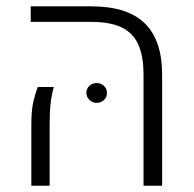

<svg xmlns="http://www.w3.org/2000/svg" viewBox="-20 -590 617 610"><path d="M77.6 0ZM436 -352.5Q436 -412.6 418.9 -449.5Q401.9 -486.3 365.5 -503.4Q329.1 -520.5 269.5 -520.5H77.6V-569.8H271Q384.3 -569.8 439.7 -516.1Q495.1 -462.4 495.1 -352.5V0H436ZM79.6 -194.3Q79.6 -235.4 84.7 -260.7Q89.8 -286.1 100.1 -313.5H150.9Q144 -289.6 140.9 -262.2Q137.7 -234.9 137.7 -194.3V0H79.6ZM254.4 -294.4Q254.4 -308.1 263.7 -317.1Q272.9 -326.2 287.1 -326.2Q300.8 -326.2 310.3 -317.1Q319.8 -308.1 319.8 -294.4Q319.8 -281.2 310.3 -272.2Q300.8 -263.2 287.1 -263.2Q273.4 -263.2 263.9 -272.9Q254.4 -282.7 254.4 -294.4Z"/></svg>

Font: Heebo Light
Style: Regular
Weight: 300
Designer: Oded Ezer
Foundry: Meir Sadan
Version: Version 2.001; ttfautohint (v1.5.14-ce02) -l 8 -r 50 -G 200 